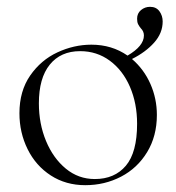

<svg xmlns="http://www.w3.org/2000/svg" viewBox="-20 -530 517 563"><path d="M440 -193Q440 -131 411.5 -84Q383 -37 335 -12Q287 13 230 13Q173 13 129 -15.5Q85 -44 61 -92.5Q37 -141 37 -198Q37 -263 68.5 -308.5Q100 -354 148.5 -376.5Q197 -399 248 -399Q308 -399 354 -367Q402 -395 402 -426Q402 -438 393 -447Q388 -453 385 -459Q382 -465 382 -475Q382 -491 393.5 -500.5Q405 -510 420 -510Q438 -510 447.5 -497Q457 -484 457 -467Q457 -433 432 -405Q407 -377 367 -357Q402 -327 421 -284Q440 -241 440 -193ZM382 -167Q382 -227 361 -275.5Q340 -324 302 -352Q264 -380 215 -380Q158 -380 126 -340.5Q94 -301 94 -227Q94 -167 115 -116.5Q136 -66 173 -35.5Q210 -5 258 -5Q316 -5 349 -44Q382 -83 382 -167Z"/></svg>

Font: Cormorant Infant Light
Style: Regular
Weight: 300
Designer: Christian Thalmann (Catharsis Fonts)
Version: Version 3.000